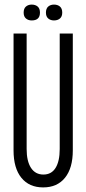

<svg xmlns="http://www.w3.org/2000/svg" viewBox="-20 -806 376 836"><path d="M168 10Q107 10 73 -32Q39 -74 39 -151V-660H96V-157Q96 -104 115 -75Q134 -46 169 -46Q204 -46 222 -75Q240 -104 240 -157V-660H297V-151Q297 -74 263 -32Q229 10 168 10ZM215 -717Q200 -717 190 -725.5Q180 -734 180 -751Q180 -769 190 -777.5Q200 -786 215 -786Q231 -786 241 -777.5Q251 -769 251 -751Q251 -734 241 -725.5Q231 -717 215 -717ZM118 -717Q103 -717 93 -725.5Q83 -734 83 -751Q83 -769 93 -777.5Q103 -786 118 -786Q134 -786 144 -777.5Q154 -769 154 -751Q154 -717 118 -717Z"/></svg>

Font: Bricolage Grotesque 96pt Condensed ExtraLight
Style: Regular
Weight: 200
Width: 3
Designer: Mathieu Triay
Foundry: Atelier Triay
Version: Version 1.001; ttfautohint (v1.8.4.7-5d5b);gftools[0.9.33.de